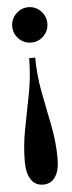

<svg xmlns="http://www.w3.org/2000/svg" viewBox="-53 -597 294 784"><g transform="rotate(-5 94.0 -205.5)"><path d="M94 -569Q123.5 -569 144.8 -547.5Q166 -526 166 -496.5Q166 -466.5 144.8 -445.2Q123.5 -424 94 -424Q64.5 -424 43.2 -445.2Q22 -466.5 22 -496.5Q22 -526 43.2 -547.5Q64.5 -569 94 -569ZM104.5 -361.5Q104.5 -289.5 118.2 -218.8Q132 -148 145.8 -78.8Q159.5 -9.5 159.5 58Q159.5 105 142.2 131.5Q125 158 92 158Q59 158 42 131.5Q25 105 25 58Q25 -9.5 38.8 -78.8Q52.5 -148 66 -218.8Q79.5 -289.5 79.5 -361.5Z"/></g></svg>

Font: Imbue 50pt ExtraBold
Style: Regular
Weight: 800
Designer: Tyler Finck
Foundry: Etcetera Type Company
Version: Version 1.102; ttfautohint (v1.8.3)